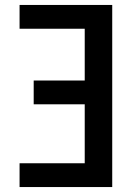

<svg xmlns="http://www.w3.org/2000/svg" viewBox="-20 -755 540 775"><path d="M59 0V-96H322V-334H116V-430H322V-639H59V-735H433V0Z"/></svg>

Font: Iosevka Fixed
Style: Bold
Weight: 700
Monospace: yes
Designer: Belleve Invis
Foundry: Belleve Invis
Version: Version 32.3.0